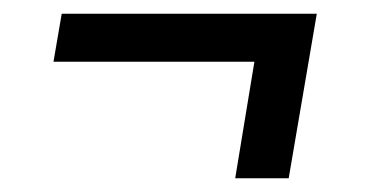

<svg xmlns="http://www.w3.org/2000/svg" viewBox="-20 -395 540 280"><path d="M323 -135 351 -305H58L70 -375H442L401 -135Z"/></svg>

Font: iosevka_custom_sans_ss08
Style: Italic
Weight: 400
Italic angle: -10°
Designer: Belleve Invis
Foundry: Belleve Invis
Version: Version 10.3.0; ttfautohint (v1.8.3)